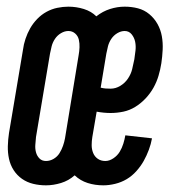

<svg xmlns="http://www.w3.org/2000/svg" viewBox="-20 -548 540 576"><path d="M118 8Q98 8 79.5 3.5Q61 -1 46 -11.5Q31 -22 21 -37.5Q11 -53 7 -71.5Q3 -90 3.5 -109.5Q4 -129 7 -149L49 -399Q51 -415 56.5 -431.5Q62 -448 70.5 -463Q79 -478 91.5 -491Q104 -504 119.5 -512.5Q135 -521 152 -524.5Q169 -528 185 -528Q209 -528 231.5 -521Q254 -514 269 -499Q288 -514 310 -521Q332 -528 354 -528Q375 -528 394 -523Q413 -518 428 -505.5Q443 -493 452.5 -476Q462 -459 465.5 -439.5Q469 -420 468 -399Q467 -378 464 -358Q461 -339 455.5 -320.5Q450 -302 440.5 -285Q431 -268 417 -253Q403 -238 386 -227.5Q369 -217 350 -213Q331 -209 312 -209Q302 -209 291.5 -210Q281 -211 270 -213L257 -137Q255 -125 255 -112.5Q255 -100 259.5 -89Q264 -78 273.5 -71.5Q283 -65 296 -65Q308 -65 320 -73Q332 -81 339 -92.5Q346 -104 350 -117Q354 -130 356 -142L436 -133Q433 -116 426.5 -98.5Q420 -81 411 -65Q402 -49 389 -34.5Q376 -20 360 -10.5Q344 -1 325.5 3.5Q307 8 290 8Q265 8 243 1Q221 -6 204 -22Q186 -6 163 1Q140 8 118 8ZM312 -282Q327 -282 341 -290.5Q355 -299 364 -312.5Q373 -326 376.5 -340.5Q380 -355 383 -370Q385 -383 386.5 -396.5Q388 -410 385.5 -422.5Q383 -435 375 -445Q367 -455 354 -455Q343 -455 332 -448.5Q321 -442 314 -431.5Q307 -421 304 -409.5Q301 -398 299 -387L282 -285Q290 -283 297 -282.5Q304 -282 312 -282ZM118 -65Q130 -65 141 -71.5Q152 -78 158.5 -88.5Q165 -99 169 -110.5Q173 -122 175 -133L216 -383Q218 -394 218.5 -406Q219 -418 216.5 -429Q214 -440 205.5 -447.5Q197 -455 185 -455Q174 -455 163 -448.5Q152 -442 145 -431.5Q138 -421 135 -409.5Q132 -398 130 -387L88 -137Q87 -126 86 -114Q85 -102 88 -91Q91 -80 98.5 -72.5Q106 -65 118 -65Z"/></svg>

Font: Iosevka Medium
Style: Italic
Weight: 500
Italic angle: -9°
Monospace: yes
Designer: Belleve Invis
Foundry: Belleve Invis
Version: Version 32.5.0; ttfautohint (v1.8.4)